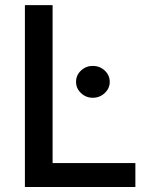

<svg xmlns="http://www.w3.org/2000/svg" viewBox="-20 -748 604 768"><path d="M79.6 0V-727.5H190.4V-95.7H521.5V0ZM351.1 -356.9Q323.7 -356.9 304 -375.7Q284.2 -394.5 284.2 -420.4Q284.2 -447.3 304 -465.8Q323.7 -484.4 351.1 -484.4Q378.9 -484.4 398.9 -465.8Q418.9 -447.3 418.9 -420.4Q418.9 -394.5 398.9 -375.7Q378.9 -356.9 351.1 -356.9Z"/></svg>

Font: Inter 16pt Medium
Style: Regular
Weight: 500
Version: Version 4.001;git-66647c0bb